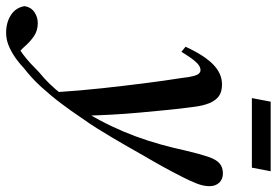

<svg xmlns="http://www.w3.org/2000/svg" viewBox="-286 -518 926 643"><g transform="rotate(90 177.5 -196.0)"><path d="M-35 247Q-69 247 -94 231Q-119 215 -124 185Q-120 163 -103.5 152Q-87 141 -67 141Q-42 141 -23 154Q-4 167 15 189L35 209V217H7V210Q22 202 38 190Q54 178 69 164Q84 150 97 137Q139 103 171 61Q203 19 235 -26Q259 -66 278 -106Q297 -146 312 -186.5Q327 -227 339 -270Q351 -313 361 -359Q372 -405 381 -431Q390 -457 403 -468Q416 -479 436 -479Q456 -479 467.5 -466.5Q479 -454 479 -434Q479 -414 470 -391Q461 -368 449 -345Q433 -313 414.5 -279.5Q396 -246 372 -205Q359 -182 345.5 -158.5Q332 -135 317 -109.5Q302 -84 285 -57Q268 -30 248 -2Q228 28 202.5 62Q177 96 147 129Q117 162 83 188Q64 206 44.5 219Q25 232 5.5 239.5Q-14 247 -35 247ZM164 76Q159 -1 151 -74.5Q143 -148 134.5 -215Q126 -282 117 -339Q114 -367 110 -381Q106 -395 101 -399.5Q96 -404 90 -404Q77 -404 63 -388.5Q49 -373 29 -340L12 -354Q41 -417 71.5 -446.5Q102 -476 138 -476Q163 -476 177.5 -465.5Q192 -455 201 -433.5Q210 -412 214 -377Q219 -341 223.5 -295.5Q228 -250 232.5 -201Q237 -152 239.5 -105Q242 -58 243 -17H250ZM184 -576 196 -639H429L417 -576Z"/></g></svg>

Font: Source Serif 4 48pt SemiBold
Style: Italic
Weight: 600
Italic angle: -12°
Designer: Frank Grießhammer
Foundry: Adobe Systems Incorporated
Version: Version 4.004;hotconv 1.0.116;makeotfexe 2.5.65601